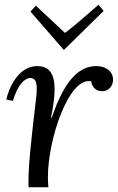

<svg xmlns="http://www.w3.org/2000/svg" viewBox="-20 -790 497 810"><path d="M417.5 -744.1 395.5 -770C350.6 -731 300.3 -686 255.4 -651.9H253.4L131.3 -766.1L108.4 -741.2L248.5 -580.1H250.5ZM195.3 -293C219.2 -416 224.1 -511.2 136.7 -511.2C57.1 -511.2 16.1 -417 6.8 -370.1L34.7 -364.3C54.7 -435.1 85.9 -460.9 107.9 -460.9C135.7 -460.9 135.7 -430.2 134.8 -402.8C133.8 -381.8 129.9 -360.8 115.7 -231C102.1 -105 100.1 -60.1 100.1 -25.9C100.1 -15.1 100.1 -8.8 101.1 0H184.1C183.1 -17.1 182.1 -22.9 182.1 -43C182.1 -205.1 272 -467.8 364.7 -446.8C368.2 -420.4 386.7 -405.3 411.1 -405.3C439.5 -405.3 457 -429.2 457 -453.1C457 -488.8 426.8 -511.2 386.7 -511.2C321.8 -511.2 256.3 -465.8 198.2 -293Z"/></svg>

Font: Lora Italic
Style: Regular
Weight: 400
Italic angle: -3°
Designer: Olga Karpushina, Alexei Vanyashin
Foundry: Cyreal
Version: Version 1.011;PS 001.011;hotconv 1.0.70;makeotf.lib2.5.58329